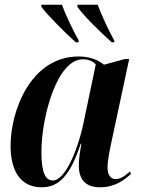

<svg xmlns="http://www.w3.org/2000/svg" viewBox="-20 -786 599 816"><path d="M302 -606H314V-615C288 -661 259 -723 243 -766H156V-757C184 -719 257 -647 302 -606ZM455 -606H466L465 -615C439 -661 412 -722 395 -766H309V-757C336 -718 409 -647 455 -606ZM158 10C233 10 280 -45 323 -175H326C320 -142 315 -115 315 -82C315 -19 348 10 405 10C469 10 508 -21 537 -47L532 -57C512 -39 493 -25 472 -25C450 -25 437 -42 437 -75C437 -106 449 -161 455 -189L529 -535H510L422 -511C400 -529 364 -546 315 -546C111 -546 25 -316 25 -167C25 -59 67 10 158 10ZM205 -19C174 -19 156 -50 156 -139C156 -289 222 -534 332 -534C353 -534 373 -528 387 -512L335 -264C309 -141 255 -19 205 -19Z"/></svg>

Font: Noto Serif Display Condensed
Style: Bold Italic
Weight: 700
Width: 3
Italic angle: -12°
Designer: Monotype Design Team
Foundry: Monotype Imaging Inc.
Version: Version 2.009